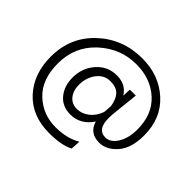

<svg xmlns="http://www.w3.org/2000/svg" viewBox="-164 -828 1215 1215"><g transform="rotate(45 443.0 -221.0)"><path d="M570 123Q510 155 400 155Q246 155 155.5 57.5Q65 -40 65 -195Q65 -369 187 -483Q309 -597 484 -597Q633 -597 734.5 -505Q836 -413 836 -260Q836 -146 783.5 -86Q731 -26 666 -26Q580 -26 557 -106Q502 -23 411 -23Q339 -23 297.5 -73Q256 -123 256 -199Q256 -285 310 -346Q364 -407 446 -407Q526 -407 564 -345Q565 -368 567 -401H620L602 -232Q599 -204 599 -177Q599 -77 670 -77Q716 -77 747.5 -128Q779 -179 779 -257Q779 -391 695 -467.5Q611 -544 482 -544Q341 -544 234 -445.5Q127 -347 127 -196Q127 -53 207.5 23.5Q288 100 402 100Q503 100 574 58ZM416 -77Q458 -77 496 -106Q534 -135 552 -187Q552 -200 556 -242Q548 -296 522 -324Q496 -352 443 -352Q387 -352 352 -305.5Q317 -259 317 -195Q317 -142 344 -109.5Q371 -77 416 -77Z"/></g></svg>

Font: Hind Guntur Light
Style: Regular
Weight: 300
Designer: Manushi Parikh, Hitesh Malaviya
Foundry: Indian Type Foundry
Version: Version 1.002;PS 1.0;hotconv 1.0.86;makeotf.lib2.5.63406; tt